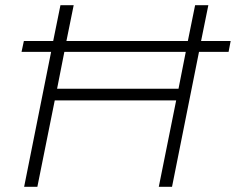

<svg xmlns="http://www.w3.org/2000/svg" viewBox="-20 -720 909 740"><path d="M732 -700H783L755 -562H869L861 -520H747L643 0H592L659 -333H191L124 0H73L177 -520H63L72 -562H185L213 -700H264L236 -562H704ZM228 -520 200 -378H668L696 -520Z"/></svg>

Font: Montserrat Thin Light
Style: Italic
Weight: 300
Italic angle: -11.3°
Version: Version 9.000